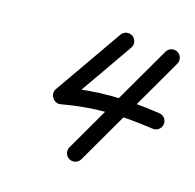

<svg xmlns="http://www.w3.org/2000/svg" viewBox="-112 -698 864 852"><g transform="rotate(20 320.0 -272.5)"><path d="M536.8 -559.9C536.8 -559.9 536.8 -559.9 536.8 -559.9C451.8 -378.6 366.8 -197.2 281.8 -15.9C273 2.8 281.1 25.2 299.8 34C318.6 42.7 340.9 34.7 349.7 15.9C349.7 15.9 349.7 15.9 349.7 15.9C434.7 -165.4 519.7 -346.8 604.7 -528.1C613.5 -546.8 605.4 -569.2 586.7 -578C567.9 -586.7 545.6 -578.7 536.8 -559.9ZM374.4 -576.5C356.4 -586.8 333.5 -580.6 323.2 -562.6C261 -453.9 198.7 -345.3 136.2 -236.7C128.6 -223.3 131.7 -207.6 140.4 -196.2C149.2 -184.8 163.6 -177.8 178.5 -181.8C327.8 -221.8 442.8 -228.2 600.7 -219.6C621.4 -218.4 639.1 -234.3 640.2 -255C641.3 -275.6 625.5 -293.3 604.8 -294.4C438.9 -303.5 316.4 -296.4 159 -254.2C144.1 -250.2 150.9 -229.8 163.2 -213.7C175.6 -197.7 193.6 -185.9 201.3 -199.3C263.7 -307.9 326 -416.6 388.3 -525.4C398.6 -543.3 392.4 -566.3 374.4 -576.5Z"/></g></svg>

Font: FRB American Cursive Extrabold
Style: Bold Italic
Weight: 800
Italic angle: -25°
Version: Version 2.0;Modular Font Editor K font №1